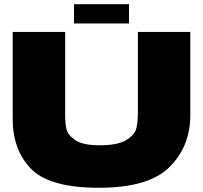

<svg xmlns="http://www.w3.org/2000/svg" viewBox="-20 -878 960 908"><path d="M632 -727H880V-329Q878 -182 779.5 -86Q681 10 448 10Q212 10 125 -81.5Q38 -173 40 -322V-727H288V-338Q288 -294 294.5 -266.5Q301 -239 336.5 -215Q372 -191 451 -191Q537 -191 577 -215.5Q617 -240 624.5 -270Q632 -300 632 -347ZM330 -767V-858H590V-767Z"/></svg>

Font: Dela Gothic One
Style: Regular
Weight: 400
Designer: aratakana
Foundry: aratakana
Version: Version 1.004